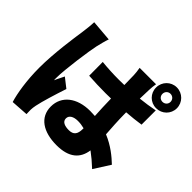

<svg xmlns="http://www.w3.org/2000/svg" viewBox="-215 -1115 1429 1429"><g transform="rotate(45 500.0 -400.5)"><path d="M269 -765 102 -779C101 -741 95 -696 91 -666C80 -592 52 -404 52 -251C52 -115 72 2 93 70L229 61C228 44 228 26 228 15C228 5 231 -18 234 -32C246 -90 277 -191 307 -281L233 -339C220 -310 208 -291 196 -262C195 -266 195 -282 195 -285C195 -378 229 -611 241 -663C245 -681 260 -742 269 -765ZM838 -761C838 -785 856 -804 880 -804C904 -804 923 -786 923 -761C923 -737 904 -719 880 -719C856 -719 838 -737 838 -761ZM771 -761C771 -700 819 -652 880 -652C941 -652 990 -700 990 -761C990 -822 941 -871 880 -871C819 -871 771 -822 771 -761ZM604 -165V-158C604 -103 585 -77 536 -77C494 -77 459 -89 459 -124C459 -156 490 -174 536 -174C559 -174 581 -171 604 -165ZM754 -778H581C585 -757 589 -724 589 -709L591 -607L534 -606C474 -606 414 -609 356 -615L357 -471C416 -467 476 -465 535 -465L592 -466C593 -403 596 -342 599 -289C582 -290 566 -291 548 -291C409 -291 317 -219 317 -107C317 6 410 67 551 67C682 67 744 9 757 -85C791 -60 827 -30 864 5L945 -122C901 -164 839 -216 754 -251C750 -310 745 -382 744 -473C795 -477 845 -482 890 -489V-639C844 -630 795 -622 744 -617L747 -711C748 -733 750 -759 754 -778Z"/></g></svg>

Font: Noto Sans HK Black
Style: Regular
Weight: 900
Designer: Ryoko NISHIZUKA 西塚涼子 (kana, bopomofo & ideographs); Paul D. Hunt (Latin, Greek & Cyrillic); Sandoll Communications 산돌커뮤니
Foundry: Adobe
Version: Version 2.004;hotconv 1.0.118;makeotfexe 2.5.65603